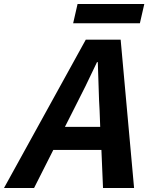

<svg xmlns="http://www.w3.org/2000/svg" viewBox="-129 -938 790 958"><path d="M569 -822H236L258 -918H591ZM371 -305 368 -386Q365 -430 363 -506Q360 -603 359 -628H355Q299 -508 236 -386L195 -305ZM377 -190H137L41 0H-109L299 -740H473L540 0H385Z"/></svg>

Font: KaiGen Gothic CN Bold
Style: Bold
Weight: 700
Designer: Ryoko NISHIZUKA  (kana & ideographs); Paul D. Hunt (Latin, Greek & Cyrillic); Wenlong ZHANG  (bopomofo); Sandoll Communi
Foundry: Adobe Systems Incorporated
Version: Version 1.002.20150501